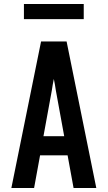

<svg xmlns="http://www.w3.org/2000/svg" viewBox="-20 -943 540 963"><path d="M37 0 186 -735H314L463 0H349L319 -164H181L151 0ZM198 -260H302L260 -490Q258 -504 255.5 -518.5Q253 -533 250 -547Q247 -533 244.5 -518.5Q242 -504 240 -490ZM100 -847V-923H400V-847Z"/></svg>

Font: Iosevka Custom
Style: Bold
Weight: 700
Monospace: yes
Designer: Belleve Invis
Foundry: Belleve Invis
Version: Version 30.3.3; ttfautohint (v1.8.3)